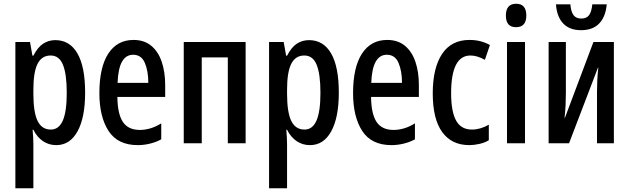

<svg xmlns="http://www.w3.org/2000/svg" viewBox="-20 -764 3356 1024"><path d="M62 240V-540H140L153 -467H158Q181 -512 210 -531Q239 -550 275 -550Q352 -550 393 -479Q434 -408 434 -270Q434 -137 393.5 -63.5Q353 10 280 10Q241 10 209.5 -11Q178 -32 158 -72H154Q156 -48 157 -28.5Q158 -9 158 6V240ZM251 -73Q294 -73 315 -121Q336 -169 336 -269Q336 -368 316 -418Q296 -468 250 -468Q203 -468 180.5 -424Q158 -380 158 -286V-264Q158 -165 180.5 -119Q203 -73 251 -73Z M715 10Q608 10 559 -65.5Q510 -141 510 -267Q510 -405 557.5 -478Q605 -551 692 -551Q749 -551 786.5 -520Q824 -489 842.5 -434.5Q861 -380 861 -310V-247H606Q607 -156 635.5 -113.5Q664 -71 726 -71Q752 -71 780.5 -79Q809 -87 840 -106V-21Q813 -6 780 2Q747 10 715 10ZM607 -322H771Q771 -385 752.5 -428.5Q734 -472 690 -472Q652 -472 631 -435.5Q610 -399 607 -322Z M960 0V-540H1290V0H1195V-458H1056V0Z M1415 240V-540H1493L1506 -467H1511Q1534 -512 1563 -531Q1592 -550 1628 -550Q1705 -550 1746 -479Q1787 -408 1787 -270Q1787 -137 1746.5 -63.5Q1706 10 1633 10Q1594 10 1562.5 -11Q1531 -32 1511 -72H1507Q1509 -48 1510 -28.5Q1511 -9 1511 6V240ZM1604 -73Q1647 -73 1668 -121Q1689 -169 1689 -269Q1689 -368 1669 -418Q1649 -468 1603 -468Q1556 -468 1533.5 -424Q1511 -380 1511 -286V-264Q1511 -165 1533.5 -119Q1556 -73 1604 -73Z M2068 10Q1961 10 1912 -65.5Q1863 -141 1863 -267Q1863 -405 1910.5 -478Q1958 -551 2045 -551Q2102 -551 2139.5 -520Q2177 -489 2195.5 -434.5Q2214 -380 2214 -310V-247H1959Q1960 -156 1988.5 -113.5Q2017 -71 2079 -71Q2105 -71 2133.5 -79Q2162 -87 2193 -106V-21Q2166 -6 2133 2Q2100 10 2068 10ZM1960 -322H2124Q2124 -385 2105.5 -428.5Q2087 -472 2043 -472Q2005 -472 1984 -435.5Q1963 -399 1960 -322Z M2483 10Q2389 10 2338.5 -59.5Q2288 -129 2288 -266Q2288 -401 2337.5 -476Q2387 -551 2484 -551Q2516 -551 2542.5 -544Q2569 -537 2593 -524L2566 -445Q2546 -456 2527 -462Q2508 -468 2489 -468Q2386 -468 2386 -267Q2386 -169 2412.5 -121Q2439 -73 2497 -73Q2542 -73 2587 -99V-16Q2566 -3 2537 3.5Q2508 10 2483 10Z M2732 -619Q2678 -619 2678 -681Q2678 -744 2733 -744Q2787 -744 2787 -681Q2787 -619 2732 -619ZM2684 0V-540H2780V0Z M2906 0V-540H2998V-267Q2998 -235 2996.5 -204.5Q2995 -174 2991 -136H2993L3145 -540H3254V0H3164V-274Q3164 -306 3165.5 -337Q3167 -368 3171 -403H3169L3015 0ZM3079 -603Q3018 -603 2984 -638.5Q2950 -674 2945 -741H3022Q3025 -701 3039 -683Q3053 -665 3080 -665Q3108 -665 3121.5 -683Q3135 -701 3139 -741H3216Q3210 -674 3175.5 -638.5Q3141 -603 3079 -603Z"/></svg>

Font: Noto Sans ExtraCondensed Medium
Style: Regular
Weight: 500
Width: 2
Designer: Monotype Design Team
Foundry: Monotype Imaging Inc.
Version: Version 2.013; ttfautohint (v1.8.4.7-5d5b)